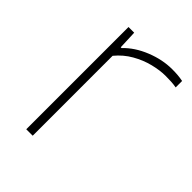

<svg xmlns="http://www.w3.org/2000/svg" viewBox="-164 -631 717 717"><g transform="rotate(45 195.0 -272.0)"><path d="M98 0V-540H128L131 -466H135Q169.5 -502 221.8 -523Q274 -544 325 -544Q341 -544 353.8 -543Q366.5 -542 382 -539V-505Q368.5 -507.5 354.8 -508.2Q341 -509 325 -509Q295.5 -509 260.2 -500.2Q225 -491.5 191.2 -472.2Q157.5 -453 132 -422V0Z"/></g></svg>

Font: Encode Sans Exp Th
Style: Regular
Weight: 100
Width: 7
Designer: Multiple Designers
Foundry: Impallari Type
Version: Version 3.002; ttfautohint (v1.8.3) -l 8 -r 50 -G 200 -x 14 